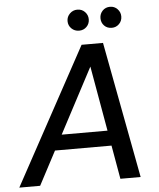

<svg xmlns="http://www.w3.org/2000/svg" viewBox="-76 -931 812 982"><g transform="rotate(-5 330.5 -440.5)"><path d="M-17 0 364 -700H474L606 0H502L399 -585L90 0ZM112 -173 152 -251H516L528 -173ZM358 -773Q335 -773 319 -788.5Q303 -804 303 -827Q303 -849 319 -865Q335 -881 358 -881Q381 -881 396.5 -865Q412 -849 412 -827Q412 -804 396.5 -788.5Q381 -773 358 -773ZM526 -773Q502 -773 487 -788.5Q472 -804 472 -827Q472 -849 487 -865Q502 -881 526 -881Q548 -881 563.5 -865Q579 -849 579 -827Q579 -804 563.5 -788.5Q548 -773 526 -773Z"/></g></svg>

Font: DM Sans 24pt Medium
Style: Italic
Weight: 500
Italic angle: -10°
Designer: Colophon Foundry, Jonny Pinhorn
Foundry: Colophon Foundry
Version: Version 4.004;gftools[0.9.30]